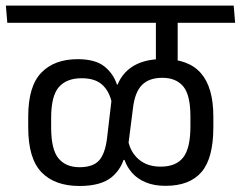

<svg xmlns="http://www.w3.org/2000/svg" viewBox="-40 -652 840 670"><path d="M450.5 -572.5H675.5L670 -632.5H445ZM579.5 -593.5H504.5V-478.5L579.5 -478ZM780.5 -572.5 775.5 -632.5H-19.5L-14.5 -572.5ZM580 -429.5V-589.5H504V-429.5ZM704.5 -208.5V-245Q704.5 -346.5 661.5 -396.2Q618.5 -446 529 -446Q458 -446 416 -415.5Q374 -385 362 -329L351 -318.5L333.5 -169.5Q327 -116 305.8 -92.2Q284.5 -68.5 237.5 -68.5Q189.5 -68.5 164 -99.5Q138.5 -130.5 138.5 -207V-241Q138.5 -317.5 165.5 -348.2Q192.5 -379 245 -379Q291.5 -379 316.5 -356.5Q341.5 -334 350 -294L362 -294.5L375.5 -357H368Q355.5 -395.5 323.8 -420.5Q292 -445.5 231 -445.5Q149.5 -445.5 104 -398.2Q58.5 -351 58.5 -245.5V-207Q58.5 -99 104.8 -51Q151 -3 237.5 -3Q312.5 -3 350 -34Q387.5 -65 398 -119L405.5 -129L424 -274.5Q430.5 -330 455.2 -355.2Q480 -380.5 526.5 -380.5Q574 -380.5 599.2 -350.8Q624.5 -321 624.5 -245V-211.5Q624.5 -135 599.5 -102.8Q574.5 -70.5 520.5 -70.5Q474.5 -70.5 445.2 -95Q416 -119.5 407.5 -159.5H393.5L384 -94H394.5Q403 -69 421.5 -48.2Q440 -27.5 469 -15.5Q498 -3.5 538 -3.5Q621.5 -3.5 663 -51.5Q704.5 -99.5 704.5 -208.5Z"/></svg>

Font: Anek Devanagari
Style: Regular
Weight: 400
Designer: Kailash Malviya (Devanagari) & Yesha Goshar (Latin)
Foundry: Ek Type
Version: Version 1.003